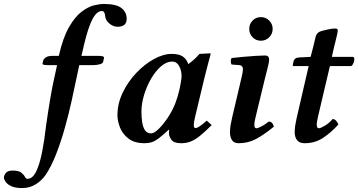

<svg xmlns="http://www.w3.org/2000/svg" viewBox="-113 -718 1821 976"><path d="M177 -387H129Q103 -387 103 -394Q103 -394 104.5 -401Q106 -408 107 -412Q109 -418 119.5 -426Q130 -434 155 -434H186Q207 -527 238 -580.5Q269 -634 302.5 -659Q336 -684 365.5 -691Q395 -698 413 -698Q478 -698 504.5 -677Q531 -656 531 -622Q531 -582 484 -582Q463 -582 443.5 -598Q424 -614 422 -634Q420 -662 405 -662Q379 -662 357 -620.5Q335 -579 314 -490Q314 -490 309.5 -470Q305 -450 301 -434H388Q416 -434 416 -425L411 -403Q409 -395 393 -391Q377 -387 363 -387H290Q285 -366 275 -317Q265 -268 250.5 -202.5Q236 -137 216.5 -67.5Q197 2 172.5 65Q148 128 119 171Q98 201 67.5 219.5Q37 238 0 238Q-35 238 -55.5 228.5Q-76 219 -84.5 206Q-93 193 -93 185Q-93 174 -83.5 161.5Q-74 149 -49 149Q-18 149 -5 159.5Q8 170 13.5 180.5Q19 191 26 191Q53 191 71 153.5Q89 116 101 55Q113 -6 121 -78Q126 -114 132.5 -155.5Q139 -197 145 -231.5Q151 -266 154 -280Z M746 -39Q746 -42 746 -48Q746 -54 747 -58L745 -59Q714 -30 694 -15Q674 0 658 5Q642 10 622 10Q570 10 539.5 -14Q509 -38 496.5 -71Q484 -104 484 -132Q484 -191 510.5 -246.5Q537 -302 579 -346.5Q621 -391 669 -417.5Q717 -444 760 -444Q799 -444 818 -429.5Q837 -415 844 -392Q861 -404 875 -417Q889 -430 901 -444L956 -447Q958 -447 958 -444Q958 -444 954.5 -430.5Q951 -417 945.5 -397Q940 -377 935 -356.5Q930 -336 926 -321L879 -125Q872 -96 872 -83Q872 -67 881 -67Q896 -67 938 -105L963 -82Q928 -47 903 -27Q878 -7 856 1.5Q834 10 808 10Q770 10 758 -8Q746 -26 746 -39ZM779 -195Q789 -222 796 -250Q803 -278 806.5 -300.5Q810 -323 810 -331Q810 -360 797.5 -382.5Q785 -405 763 -405Q733 -405 705 -380.5Q677 -356 654.5 -317Q632 -278 619 -234Q606 -190 606 -151Q606 -124 609.5 -98.5Q613 -73 623.5 -56.5Q634 -40 656 -40Q670 -40 692.5 -61.5Q715 -83 739 -118.5Q763 -154 779 -195Z M1234 -320 1189 -134Q1186 -123 1183 -108.5Q1180 -94 1180 -83Q1180 -66 1190 -66Q1198 -66 1216.5 -75.5Q1235 -85 1253 -100Q1264 -100 1270.5 -92.5Q1277 -85 1279 -74Q1229 -33 1188.5 -11.5Q1148 10 1101 10Q1076 10 1066 -6Q1056 -22 1056 -46Q1056 -64 1059.5 -84Q1063 -104 1068 -125L1113 -316Q1118 -337 1120 -348.5Q1122 -360 1122 -367Q1122 -375 1117.5 -380.5Q1113 -386 1104 -387L1064 -390Q1060 -397 1060 -407Q1060 -417 1065 -423Q1089 -426 1122.5 -429Q1156 -432 1187 -434Q1218 -436 1234 -436Q1255 -436 1255 -415Q1255 -402 1248 -375.5Q1241 -349 1234 -320ZM1154 -571Q1154 -596 1171 -613.5Q1188 -631 1213 -631Q1238 -631 1255.5 -613.5Q1273 -596 1273 -571Q1273 -546 1255.5 -528.5Q1238 -511 1213 -511Q1188 -511 1171 -528.5Q1154 -546 1154 -571Z M1395 -118 1456 -382H1381Q1375 -382 1375 -384Q1375 -386 1377 -396.5Q1379 -407 1380 -409Q1382 -415 1388 -420Q1394 -425 1408 -426L1466 -429L1479 -479Q1486 -508 1491.5 -531Q1497 -554 1523 -561Q1538 -565 1557 -569Q1576 -573 1590 -573Q1604 -573 1604 -564Q1604 -558 1600 -539.5Q1596 -521 1591 -502Q1586 -483 1584 -474L1574 -429H1683Q1689 -425 1688 -414.5Q1687 -404 1682.5 -394.5Q1678 -385 1672 -382H1564L1504 -127Q1502 -117 1499.5 -105.5Q1497 -94 1497 -84Q1497 -66 1508 -66Q1516 -66 1537.5 -78.5Q1559 -91 1578 -113Q1589 -113 1597 -102.5Q1605 -92 1607 -85Q1570 -44 1529 -17Q1488 10 1436 10Q1409 10 1397 -5.5Q1385 -21 1385 -47Q1385 -63 1388 -82Q1391 -101 1395 -118Z"/></svg>

Font: Libertinus Serif Semibold Italic
Style: Regular
Weight: 600
Italic angle: -11.5°
Designer: Philipp H. Poll, Khaled Hosny
Foundry: Caleb Maclennan
Version: Version 7.051;RELEASE